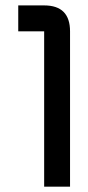

<svg xmlns="http://www.w3.org/2000/svg" viewBox="-20 -704 333 724"><path d="M244.1 -585.9V0H146.5V-585.9H48.8V-683.6H146.5Q244.1 -683.6 244.1 -585.9Z"/></svg>

Font: BabelStone Runic Byrhtferth
Style: Regular
Weight: 400
Designer: Andrew West
Foundry: BabelStone
Version: Version 7.004;November 9, 2023